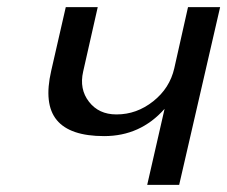

<svg xmlns="http://www.w3.org/2000/svg" viewBox="-20 -520 639 540"><path d="M307.1 -198.2H308.1Q364.3 -198.2 410.9 -235.1Q457.5 -272 470.2 -328.1L508.8 -500H599.1L483.9 0H394L442.9 -213.9Q375 -137.2 272.9 -137.2Q176.8 -137.2 139.6 -182.4Q102.5 -227.5 124 -320.8L165 -500H254.9L213.9 -318.8Q202.6 -269.5 230.2 -233.9Q257.8 -198.2 307.1 -198.2Z"/></svg>

Font: Perun
Style: Italic
Weight: 400
Italic angle: -12°
Foundry: Stefan Peev, Context Ltd
Version: Version 001.000